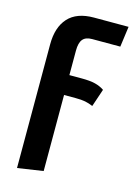

<svg xmlns="http://www.w3.org/2000/svg" viewBox="-115 -589 606 868"><g transform="rotate(15 188.0 -155.5)"><path d="M174 -364V-249H232Q271 -249 295 -243Q319 -237 338 -224L310 -141Q291 -149 273.5 -152.5Q256 -156 228 -156H174V200L54 218V-361Q54 -441 94 -485Q134 -529 214 -529H376L363 -433H231Q201 -433 187.5 -416.5Q174 -400 174 -364Z"/></g></svg>

Font: Fira Sans Extra Condensed Medium
Style: Regular
Weight: 500
Width: 1
Designer: Carrois Corporate & Edenspiekermann AG
Foundry: Carrois Corporate GbR & Edenspiekermann AG
Version: Version 4.203